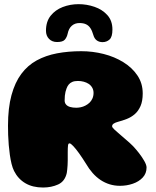

<svg xmlns="http://www.w3.org/2000/svg" viewBox="-20 -858 732 900"><path d="M182 21Q133 21 98.8 0.8Q64.5 -19.5 46 -56.5Q39 -70.5 34.2 -89.8Q29.5 -109 26.2 -131.8Q23 -154.5 21 -178.2Q19 -202 18.2 -225.2Q17.5 -248.5 17.5 -269Q17.5 -352 33.8 -411.8Q50 -471.5 79.8 -511.5Q109.5 -551.5 152 -574.8Q194.5 -598 247.2 -608Q300 -618 361 -618Q414.5 -618 465.8 -605Q517 -592 558.2 -566.5Q599.5 -541 624.2 -504.2Q649 -467.5 649 -420Q649 -384.5 638.8 -361Q628.5 -337.5 611.8 -323Q595 -308.5 574.5 -300.5Q554 -292.5 533 -287Q521.5 -284 513.5 -279Q505.5 -274 505.5 -266Q505.5 -260.5 518.2 -248.8Q531 -237 549.5 -221.5Q568 -206 586.8 -189.2Q605.5 -172.5 618 -157Q624.5 -149 631.8 -140Q639 -131 645.2 -121.5Q651.5 -112 656.5 -103.2Q661.5 -94.5 664.2 -86.8Q667 -79 667 -73Q667 -45 649 -25.8Q631 -6.5 602.5 3.2Q574 13 542.5 13Q517 13 494.2 6Q471.5 -1 451.5 -14.2Q431.5 -27.5 414.2 -47Q397 -66.5 382.5 -91.5Q366 -118 350.8 -139.2Q335.5 -160.5 323.5 -173.2Q311.5 -186 306 -186Q303 -186 301.2 -183.8Q299.5 -181.5 298.8 -176Q298 -170.5 297.8 -162.8Q297.5 -155 297.5 -144Q297.5 -136.5 297.5 -126.5Q297.5 -116.5 297.5 -105.8Q297.5 -95 296.8 -84.2Q296 -73.5 295.2 -63.8Q294.5 -54 293 -47Q284 -7.5 252.2 6.8Q220.5 21 182 21ZM337.5 -353Q347 -353 358.2 -355.2Q369.5 -357.5 380.2 -363Q391 -368.5 399.5 -376.5Q408 -384.5 413.2 -396.2Q418.5 -408 418.5 -422.5Q418.5 -436.5 412.2 -447.2Q406 -458 395.8 -464.8Q385.5 -471.5 372.5 -475Q359.5 -478.5 345.5 -478.5Q329.5 -478.5 319.2 -474.2Q309 -470 302.5 -462.2Q296 -454.5 292 -443.5Q289 -436 287 -427.5Q285 -419 284 -409.2Q283 -399.5 283 -387Q283 -375.5 289.8 -367.8Q296.5 -360 309 -356.5Q321.5 -353 337.5 -353ZM247.5 -661Q224 -661 209.8 -675.8Q195.5 -690.5 195.5 -714Q195.5 -756.5 217.2 -784Q239 -811.5 274 -825Q309 -838.5 348.5 -838.5Q386.5 -838.5 423 -826Q459.5 -813.5 483.2 -787.2Q507 -761 507 -719.5Q507 -685 493.5 -672.8Q480 -660.5 460.5 -660.5Q445 -660.5 433.8 -668.5Q422.5 -676.5 417.5 -694Q412 -713.5 403.8 -726Q395.5 -738.5 383.2 -744.2Q371 -750 352.5 -750Q331 -750 316.5 -737.2Q302 -724.5 297 -699.5Q293.5 -683.5 284 -672.2Q274.5 -661 247.5 -661Z"/></svg>

Font: Gluten Thin ExtraBold
Style: Regular
Weight: 800
Version: Version 1.300